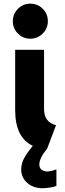

<svg xmlns="http://www.w3.org/2000/svg" viewBox="-20 -794 352 1032"><path d="M231.4 7.8Q212.4 30.3 201.9 51.8Q191.4 73.2 191.4 89.8Q191.4 109.4 203.6 118.2Q215.8 127 233.4 127.9Q257.8 126.5 283.2 116.2V205.1Q270 210.9 248.5 214.1Q227.1 217.3 209 217.8Q175.8 217.8 149.9 204.8Q124 191.9 109.1 169.4Q94.2 147 93.8 118.2Q94.2 83 111.8 52.5Q129.4 22 156.2 -10.3Q61.5 -54.2 61.5 -203.1V-526.4H216.8V-206.1Q217.3 -137.2 281.2 -121.1L232.4 7.8ZM48.8 -679.7Q48.8 -706.1 61.5 -727.5Q74.2 -749 95.5 -761.7Q116.7 -774.4 142.6 -774.4Q168.9 -774.4 190.7 -761.7Q212.4 -749 224.9 -727.5Q237.3 -706.1 237.3 -679.7Q237.3 -654.3 224.6 -632.8Q211.9 -611.3 190.4 -598.6Q168.9 -585.9 142.6 -585.9Q116.7 -585.9 95.5 -598.6Q74.2 -611.3 61.5 -632.8Q48.8 -654.3 48.8 -679.7Z"/></svg>

Font: Reddit Sans Strawberry ExBold
Style: Regular
Weight: 800
Designer: Stephen Hutchings
Foundry: Reddit
Version: Version 1.013